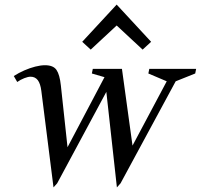

<svg xmlns="http://www.w3.org/2000/svg" viewBox="-20 -800 874 836"><path d="M213 16 160 -404Q156 -436 144.5 -451Q133 -466 113 -466Q102 -466 85.5 -459.5Q69 -453 55 -443L40 -469Q62 -483 86 -493.5Q110 -504 133.5 -510Q157 -516 176 -516Q212 -516 226 -495.5Q240 -475 245 -428L274 -159L435 -464L380 -480L384 -500H511L557 -166L706 -446L626 -480L630 -500H834L830 -480L745 -446L505 -2L489 16L443 -400L229 -2ZM375 -584 338 -618 488 -780 638 -618 601 -584 488 -689Z"/></svg>

Font: Wittgenstein
Style: Italic
Weight: 400
Italic angle: -11°
Designer: Jörg Drees
Foundry: Jörg Drees
Version: Version 1.500